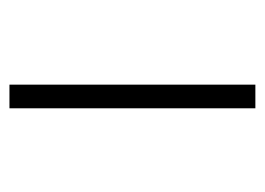

<svg xmlns="http://www.w3.org/2000/svg" viewBox="-97 -463 560 406"><g transform="rotate(-90 183.0 -260.0)"><path d="M157 0V-520H207V0Z"/></g></svg>

Font: Lexend Mega ExtraLight
Style: Regular
Weight: 250
Version: Version 1.007